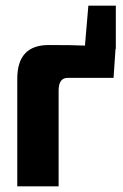

<svg xmlns="http://www.w3.org/2000/svg" viewBox="-20 -658 436 678"><path d="M389 -486H388L381 -383H219Q187 -383 187 -338V0H41V-380Q41 -499 152 -499Q238 -499 280 -497L292 -638H389Z"/></svg>

Font: exo2condensed_b
Style: Bold
Weight: 700
Width: 3
Designer: Natanael Gama
Version: Version 1.001;PS 001.001;hotconv 1.0.70;makeotf.lib2.5.58329